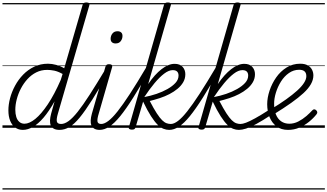

<svg xmlns="http://www.w3.org/2000/svg" viewBox="-20 -1035 2651 1555"><path d="M165 17Q130 17 103.5 -2Q77 -21 62.5 -56.5Q48 -92 48 -141Q48 -188 61.5 -239.5Q75 -291 102 -341Q129 -391 168 -431Q207 -471 257.5 -495Q308 -519 369 -519Q400 -519 435 -509.5Q470 -500 500 -482L649 -995Q652 -1006 659 -1010.5Q666 -1015 679 -1015Q697 -1015 702 -1008Q707 -1001 703 -990L449 -115Q436 -71 440.5 -51Q445 -31 475 -31Q483 -31 487 -23.5Q491 -16 489.5 -7Q488 2 481.5 9.5Q475 17 463 17Q434 17 416.5 7.5Q399 -2 391.5 -19Q384 -36 385 -60Q386 -84 394 -114L422 -214Q377 -134 333.5 -83Q290 -32 247.5 -7.5Q205 17 165 17ZM178 -33Q218 -33 266 -72Q314 -111 367 -190Q420 -269 472 -388L487 -436Q449 -457 418.5 -463Q388 -469 362 -469Q314 -469 274 -449Q234 -429 202.5 -394.5Q171 -360 149 -317.5Q127 -275 115.5 -230.5Q104 -186 104 -146Q104 -113 112 -87.5Q120 -62 137 -47.5Q154 -33 178 -33ZM0 490H632V500H0ZM0 -20H632V0H0ZM0 -505H632V-500H0ZM0 -1010H632V-1000H0Z M462 17Q451 17 446 9.5Q441 2 442.5 -7Q444 -16 452 -23.5Q460 -31 475 -31Q503 -31 535.5 -54.5Q568 -78 609.5 -130Q651 -182 706 -267.5Q761 -353 835 -476Q840 -486 849.5 -485Q859 -484 864.5 -477Q870 -470 865 -460Q786 -321 728 -229Q670 -137 625.5 -83Q581 -29 542 -6Q503 17 462 17ZM632 490V500ZM632 -20V0ZM632 -505V-500ZM632 -1010V-1000Z M788 17Q761 17 744.5 7.5Q728 -2 720.5 -19.5Q713 -37 714.5 -61Q716 -85 724 -114L834 -495Q838 -506 844 -510.5Q850 -515 863 -515Q879 -515 885.5 -509Q892 -503 888 -491L780 -116Q766 -71 769.5 -51Q773 -31 800 -31Q811 -31 815.5 -23.5Q820 -16 818.5 -7Q817 2 809 9.5Q801 17 788 17ZM916 -683Q898 -683 887 -692.5Q876 -702 876 -721Q876 -745 890.5 -763.5Q905 -782 932 -782Q950 -782 961 -772.5Q972 -763 972 -744Q972 -721 958 -702Q944 -683 916 -683ZM632 490H957V500H632ZM632 -20H957V0H632ZM632 -505H957V-500H632ZM632 -1010H957V-1000H632Z M787 17Q776 17 771 9.5Q766 2 767.5 -7Q769 -16 777 -23.5Q785 -31 800 -31Q825 -31 857.5 -55.5Q890 -80 932.5 -133.5Q975 -187 1032 -274.5Q1089 -362 1164 -489Q1169 -499 1178.5 -498Q1188 -497 1194 -490Q1200 -483 1194 -473Q1118 -338 1059 -244.5Q1000 -151 953 -93.5Q906 -36 865.5 -9.5Q825 17 787 17ZM957 490V500ZM957 -20V0ZM957 -505V-500ZM957 -1010V-1000Z M1350 17Q1327 17 1304 8Q1281 -1 1256.5 -25Q1232 -49 1203 -94Q1174 -139 1139 -212L1078 -4Q1075 6 1068.5 10.5Q1062 15 1048 15Q1036 15 1028 10Q1020 5 1024 -6L1308 -995Q1312 -1006 1318.5 -1010.5Q1325 -1015 1339 -1015Q1350 -1015 1356 -1012.5Q1362 -1010 1364 -1005Q1366 -1000 1363 -991L1180 -354Q1233 -432 1288.5 -475Q1344 -518 1394 -518Q1437 -518 1459 -493.5Q1481 -469 1481 -434Q1481 -399 1464 -369.5Q1447 -340 1418 -316Q1389 -292 1352.5 -273Q1316 -254 1274.5 -240.5Q1233 -227 1193 -217Q1225 -155 1249.5 -117.5Q1274 -80 1293 -61.5Q1312 -43 1329 -37Q1346 -31 1363 -31Q1374 -31 1378 -23.5Q1382 -16 1380 -7Q1378 2 1370.5 9.5Q1363 17 1350 17ZM1149 -249Q1198 -258 1247 -274.5Q1296 -291 1336.5 -314Q1377 -337 1401.5 -364Q1426 -391 1426 -423Q1426 -444 1414.5 -455.5Q1403 -467 1379 -467Q1347 -467 1309.5 -438.5Q1272 -410 1231.5 -361.5Q1191 -313 1150 -251ZM957 490H1521V500H957ZM957 -20H1521V0H957ZM957 -505H1521V-500H957ZM957 -1010H1521V-1000H957Z M1351 17Q1340 17 1335 9.5Q1330 2 1331.5 -7Q1333 -16 1341 -23.5Q1349 -31 1364 -31Q1389 -31 1421.5 -55.5Q1454 -80 1496.5 -133.5Q1539 -187 1596 -274.5Q1653 -362 1728 -489Q1733 -499 1742.5 -498Q1752 -497 1758 -490Q1764 -483 1758 -473Q1682 -338 1623 -244.5Q1564 -151 1517 -93.5Q1470 -36 1429.5 -9.5Q1389 17 1351 17ZM1521 490V500ZM1521 -20V0ZM1521 -505V-500ZM1521 -1010V-1000Z M1914 17Q1891 17 1868 8Q1845 -1 1820.5 -25Q1796 -49 1767 -94Q1738 -139 1703 -212L1642 -4Q1639 6 1632.5 10.5Q1626 15 1612 15Q1600 15 1592 10Q1584 5 1588 -6L1872 -995Q1876 -1006 1882.5 -1010.5Q1889 -1015 1903 -1015Q1914 -1015 1920 -1012.5Q1926 -1010 1928 -1005Q1930 -1000 1927 -991L1744 -354Q1797 -432 1852.5 -475Q1908 -518 1958 -518Q2001 -518 2023 -493.5Q2045 -469 2045 -434Q2045 -399 2028 -369.5Q2011 -340 1982 -316Q1953 -292 1916.5 -273Q1880 -254 1838.5 -240.5Q1797 -227 1757 -217Q1789 -155 1813.5 -117.5Q1838 -80 1857 -61.5Q1876 -43 1893 -37Q1910 -31 1927 -31Q1938 -31 1942 -23.5Q1946 -16 1944 -7Q1942 2 1934.5 9.5Q1927 17 1914 17ZM1713 -249Q1762 -258 1811 -274.5Q1860 -291 1900.5 -314Q1941 -337 1965.5 -364Q1990 -391 1990 -423Q1990 -444 1978.5 -455.5Q1967 -467 1943 -467Q1911 -467 1873.5 -438.5Q1836 -410 1795.5 -361.5Q1755 -313 1714 -251ZM1521 490H2085V500H1521ZM1521 -20H2085V0H1521ZM1521 -505H2085V-500H1521ZM1521 -1010H2085V-1000H1521Z M1915 17Q1904 17 1899 9.5Q1894 2 1895.5 -7Q1897 -16 1905 -23.5Q1913 -31 1928 -31Q1945 -31 1973 -41.5Q2001 -52 2046.5 -77Q2092 -102 2162 -147Q2170 -152 2177 -149Q2184 -146 2188 -138Q2192 -130 2190 -121Q2188 -112 2179 -106Q2106 -58 2056 -31Q2006 -4 1972.5 6.5Q1939 17 1915 17ZM2085 490V500ZM2085 -20V0ZM2085 -505V-500ZM2085 -1010V-1000Z M2313 17Q2257 17 2219.5 -11.5Q2182 -40 2163 -87Q2144 -134 2144 -191Q2144 -243 2163 -300.5Q2182 -358 2216.5 -407.5Q2251 -457 2300.5 -488Q2350 -519 2411 -519Q2449 -519 2472.5 -505.5Q2496 -492 2507 -470.5Q2518 -449 2518 -424Q2518 -389 2498 -353.5Q2478 -318 2438 -281Q2398 -244 2338 -201.5Q2278 -159 2197 -109L2177 -152Q2245 -193 2297.5 -230.5Q2350 -268 2386.5 -301Q2423 -334 2442 -363.5Q2461 -393 2461 -418Q2461 -444 2446.5 -457Q2432 -470 2403 -470Q2358 -470 2320 -443.5Q2282 -417 2255.5 -374.5Q2229 -332 2214.5 -284.5Q2200 -237 2200 -195Q2200 -145 2214.5 -108.5Q2229 -72 2257 -52.5Q2285 -33 2323 -33Q2361 -33 2396 -51Q2431 -69 2460 -94Q2489 -119 2509 -141Q2517 -150 2525.5 -149.5Q2534 -149 2541 -142Q2548 -135 2549.5 -127.5Q2551 -120 2544 -110Q2518 -77 2482 -48Q2446 -19 2403.5 -1Q2361 17 2313 17ZM2085 490H2611V500H2085ZM2085 -20H2611V0H2085ZM2085 -505H2611V-500H2085ZM2085 -1010H2611V-1000H2085Z"/></svg>

Font: Playwrite AU NSW Guides
Style: Regular
Weight: 400
Designer: Veronika Burian, José Scaglione
Foundry: TypeTogether
Version: Version 1.003